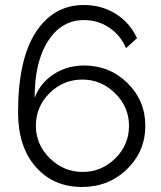

<svg xmlns="http://www.w3.org/2000/svg" viewBox="-20 -735 643 765"><path d="M559 -234Q559 -132 486 -61Q413 10 307 10Q193 10 122.5 -70Q52 -150 52 -287Q52 -498 122.5 -606.5Q193 -715 314 -715Q385 -715 441 -680Q497 -645 526 -583L482 -543Q461 -594 416 -624.5Q371 -655 314 -655Q226 -655 172 -572.5Q118 -490 118 -345Q140 -404 193.5 -439Q247 -474 315 -474Q417 -474 488 -404Q559 -334 559 -234ZM309 -50Q385 -50 439.5 -104Q494 -158 494 -234Q494 -309 438.5 -363.5Q383 -418 308 -418Q232 -418 177.5 -364Q123 -310 123 -234Q123 -159 178.5 -104.5Q234 -50 309 -50Z"/></svg>

Font: Raleway
Style: Regular
Weight: 400
Designer: Matt McInerney, Pablo Impallari, Rodrigo Fuenzalida
Foundry: Matt McInerney, Pablo Impallari, Rodrigo Fuenzalida
Version: Version 1.000;PS 001.001;hotconv 1.0.56; ttfautohint (v1.5)